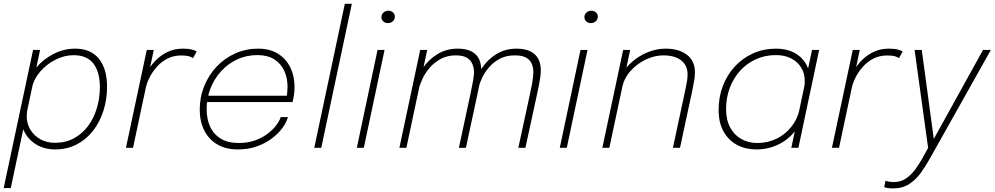

<svg xmlns="http://www.w3.org/2000/svg" viewBox="-29 -802 5398 1042"><path d="M-9 218.5 150.5 -531H188.5L29.5 218.5ZM269.5 9Q216.5 9 175 -13.5Q133.5 -36 109.8 -74.8Q86 -113.5 86 -162Q86 -177 88.2 -190.2Q90.5 -203.5 91.5 -206.5L119.5 -207Q119 -203 117.5 -191.8Q116 -180.5 116 -171Q116 -131 135.8 -98.2Q155.5 -65.5 190.2 -46.2Q225 -27 269.5 -27Q327.5 -27 372.5 -51.5Q417.5 -76 448.8 -118Q480 -160 496.5 -214.5Q513 -269 513 -329Q513 -412 477.8 -457.2Q442.5 -502.5 370.5 -502.5Q320.5 -502.5 272.5 -478.2Q224.5 -454 189.8 -414.2Q155 -374.5 145 -327L114 -327.5Q126.5 -386 166.2 -433.5Q206 -481 262 -509.5Q318 -538 378.5 -538Q463.5 -538 507.8 -483.2Q552 -428.5 552 -331Q552 -262 532.2 -200.5Q512.5 -139 475.8 -92Q439 -45 386.8 -18Q334.5 9 269.5 9Z M654.5 0 767.5 -531H805.5L774 -381.5L758 -384.5Q765.5 -405 781.8 -431.2Q798 -457.5 823.8 -481.8Q849.5 -506 884.5 -522Q919.5 -538 964 -538Q996 -538 1014.8 -532.2Q1033.5 -526.5 1038.5 -523L1018.5 -486.5Q1014 -490 999.8 -495.5Q985.5 -501 955 -501Q912.5 -501 879.2 -483.8Q846 -466.5 822 -439.2Q798 -412 783 -382.2Q768 -352.5 762.5 -327L693 0Z M1078 -248 1085.5 -282.5H1535L1525 -272Q1528 -282.5 1529.8 -300.2Q1531.5 -318 1531.5 -332Q1531.5 -378.5 1513.8 -417.5Q1496 -456.5 1459.8 -479.8Q1423.5 -503 1368 -503Q1309 -503 1259 -480Q1209 -457 1171.5 -416Q1134 -375 1113.2 -322Q1092.5 -269 1092.5 -209.5Q1092.5 -156.5 1111.2 -115Q1130 -73.5 1168.8 -49.8Q1207.5 -26 1266.5 -26Q1316.5 -26 1355.8 -40.2Q1395 -54.5 1423.8 -76.5Q1452.5 -98.5 1470.5 -122.5Q1488.5 -146.5 1494.5 -166.5H1533.5Q1526.5 -139.5 1504.8 -109Q1483 -78.5 1448 -51.8Q1413 -25 1366.2 -8Q1319.5 9 1262 9Q1195.5 9 1149.2 -18.8Q1103 -46.5 1079 -95.2Q1055 -144 1055 -207Q1055 -275 1079.5 -335.2Q1104 -395.5 1147.2 -441Q1190.5 -486.5 1248 -512.2Q1305.5 -538 1371.5 -538Q1436 -538 1480 -510.2Q1524 -482.5 1546.8 -435.5Q1569.5 -388.5 1569.5 -330Q1569.5 -310.5 1566.5 -288.5Q1563.5 -266.5 1558.5 -248Z M1880.5 -781.5 1714.5 0H1676.5L1842.5 -781.5Z M1907.5 0 2020 -531H2058L1945.5 0ZM2076.5 -676.5Q2061.5 -676.5 2051.2 -685.8Q2041 -695 2041 -709.5Q2041 -719.5 2046.2 -727.2Q2051.5 -735 2060.2 -739.5Q2069 -744 2079 -744Q2093 -744 2103.5 -734.8Q2114 -725.5 2114 -711.5Q2114 -701.5 2108.8 -693.5Q2103.5 -685.5 2095 -681Q2086.5 -676.5 2076.5 -676.5Z M2461.5 0 2525 -296Q2533.5 -337 2538.5 -364.5Q2543.5 -392 2543.5 -409Q2543.5 -432 2535.2 -453.2Q2527 -474.5 2506 -488Q2485 -501.5 2445 -501.5Q2399 -501.5 2363.8 -482.8Q2328.5 -464 2303.8 -435.2Q2279 -406.5 2264.2 -375.2Q2249.5 -344 2244 -319L2221 -329Q2233 -384 2265 -431.5Q2297 -479 2345.5 -508.5Q2394 -538 2454 -538Q2499.5 -538 2528 -523.8Q2556.5 -509.5 2569.8 -483.2Q2583 -457 2583 -419.5Q2583 -406 2580.5 -387.2Q2578 -368.5 2573.2 -345Q2568.5 -321.5 2562.5 -293L2499.5 0ZM2138.5 0 2251.5 -531H2289.5L2176.5 0ZM2784 0 2848 -295.5Q2855 -328 2858.8 -349Q2862.5 -370 2864 -384.8Q2865.5 -399.5 2865.5 -411Q2865.5 -433.5 2857.5 -454.2Q2849.5 -475 2828 -488.2Q2806.5 -501.5 2765 -501.5Q2718 -501.5 2683.2 -483Q2648.5 -464.5 2624.8 -436.5Q2601 -408.5 2587.5 -379.8Q2574 -351 2569.5 -330L2546.5 -338.5Q2557 -389 2587.8 -434.5Q2618.5 -480 2666 -509Q2713.5 -538 2774 -538Q2818 -538 2847 -524.5Q2876 -511 2891 -484.8Q2906 -458.5 2906 -420Q2906 -404 2903.5 -385.5Q2901 -367 2896.8 -344.8Q2892.5 -322.5 2886.5 -295L2822.5 0Z M3009 0 3121.5 -531H3159.5L3047 0ZM3178 -676.5Q3163 -676.5 3152.8 -685.8Q3142.5 -695 3142.5 -709.5Q3142.5 -719.5 3147.8 -727.2Q3153 -735 3161.8 -739.5Q3170.5 -744 3180.5 -744Q3194.5 -744 3205 -734.8Q3215.5 -725.5 3215.5 -711.5Q3215.5 -701.5 3210.2 -693.5Q3205 -685.5 3196.5 -681Q3188 -676.5 3178 -676.5Z M3623 0 3690 -313Q3697 -345.5 3699.8 -363.8Q3702.5 -382 3702.5 -398.5Q3702.5 -446.5 3668.2 -474Q3634 -501.5 3570.5 -501.5Q3523.5 -501.5 3476 -479Q3428.5 -456.5 3393.5 -417.5Q3358.5 -378.5 3347.5 -328.5L3322.5 -338.5Q3332.5 -383.5 3359 -420Q3385.5 -456.5 3422.2 -483Q3459 -509.5 3500.8 -523.8Q3542.5 -538 3583 -538Q3655.5 -538 3699 -504.8Q3742.5 -471.5 3742.5 -409Q3742.5 -387.5 3738 -362Q3733.5 -336.5 3728 -310L3661.5 0ZM3240 0 3353 -531H3391L3278 0Z M4074.5 9Q4017.5 9 3971.2 -15.5Q3925 -40 3898 -87.8Q3871 -135.5 3871 -205.5Q3871 -275.5 3894.2 -336Q3917.5 -396.5 3959.5 -441.8Q4001.5 -487 4058.5 -512.5Q4115.5 -538 4183.5 -538Q4238 -538 4279 -517.2Q4320 -496.5 4343 -459Q4366 -421.5 4366 -371.5Q4366 -356 4364.2 -342.8Q4362.5 -329.5 4359 -316H4332.5Q4335.5 -327.5 4337 -338.2Q4338.5 -349 4338.5 -362.5Q4338.5 -403.5 4319.2 -435Q4300 -466.5 4265 -484.8Q4230 -503 4182.5 -503Q4122.5 -503 4072.8 -480.2Q4023 -457.5 3987 -417.2Q3951 -377 3931.2 -324Q3911.5 -271 3911.5 -210.5Q3911.5 -151 3933.8 -110Q3956 -69 3994.2 -47.5Q4032.5 -26 4081.5 -26Q4139 -26 4186.5 -49.8Q4234 -73.5 4266.2 -114.5Q4298.5 -155.5 4309.5 -205.5L4338 -204.5Q4325 -141 4287.5 -92.8Q4250 -44.5 4195.2 -17.8Q4140.5 9 4074.5 9ZM4304 0H4265.5L4378 -531H4416.5Z M4486 0 4599 -531H4637L4605.5 -381.5L4589.5 -384.5Q4597 -405 4613.2 -431.2Q4629.5 -457.5 4655.2 -481.8Q4681 -506 4716 -522Q4751 -538 4795.5 -538Q4827.5 -538 4846.2 -532.2Q4865 -526.5 4870 -523L4850 -486.5Q4845.5 -490 4831.2 -495.5Q4817 -501 4786.5 -501Q4744 -501 4710.8 -483.8Q4677.5 -466.5 4653.5 -439.2Q4629.5 -412 4614.5 -382.2Q4599.5 -352.5 4594 -327L4524.5 0Z M4817.5 220.5Q4801 220.5 4786.8 218Q4772.5 215.5 4769.5 213.5L4777 178.5Q4782.5 182 4796.2 184Q4810 186 4823 186Q4859.5 186 4888 166.5Q4916.5 147 4937.8 117.8Q4959 88.5 4975 60.5L5008 0.5L4934.5 -531H4973.5L5040 -38.5H5033.5L5306 -531H5348.5L5017.5 58.5Q4996 97 4969.5 134.5Q4943 172 4906.2 196.2Q4869.5 220.5 4817.5 220.5Z"/></svg>

Font: Epilogue ExtraLight
Style: Italic
Weight: 250
Italic angle: -12°
Designer: Tyler Finck
Foundry: Etcetera Type Co
Version: Version 2.112